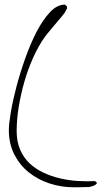

<svg xmlns="http://www.w3.org/2000/svg" viewBox="-20 -795 448 816"><path d="M17.6 -242.2Q17.6 -267.6 25.9 -317.4Q34.2 -367.2 49.8 -426.3Q65.4 -485.4 87.4 -547.4Q109.4 -609.4 135.7 -660.2Q162.1 -710.9 192.4 -743.2Q222.7 -775.4 255.9 -775.4Q256.8 -775.4 259.8 -772Q262.7 -768.6 264.6 -767.6V-757.8Q262.7 -755.9 259.8 -749.5Q256.8 -743.2 255.9 -742.2Q252.9 -737.3 240.2 -722.2Q227.5 -707 212.9 -689.9Q198.2 -672.9 186 -657.7Q173.8 -642.6 170.9 -638.7Q142.6 -598.6 120.6 -549.3Q98.6 -500 83.5 -447.3Q68.4 -394.5 59.6 -340.8Q50.8 -287.1 50.8 -238.3Q50.8 -193.4 65.4 -159.2Q80.1 -125 105.5 -101.1Q130.9 -77.1 164.1 -61.5Q197.3 -45.9 234.4 -37.1Q271.5 -28.3 309.6 -25.9Q347.7 -23.4 383.8 -25.4L392.6 -17.6Q387.7 -8.8 376 -4.9Q364.3 -1 358.4 0H344.7Q335.9 0 325.7 0.5Q315.4 1 305.7 1H293.9Q241.2 1 191.4 -15.1Q141.6 -31.2 103 -62Q64.5 -92.8 41 -138.2Q17.6 -183.6 17.6 -242.2Z"/></svg>

Font: Zeyada
Style: Regular
Weight: 400
Version: Version 1.002 2010